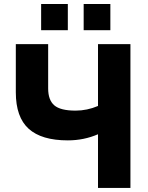

<svg xmlns="http://www.w3.org/2000/svg" viewBox="-20 -928 732 948"><path d="M183.1 -778.8V-908.2H314.9V-778.8ZM393.1 -778.8V-908.2H524.9V-778.8ZM463.9 0V-265.1Q394 -234.9 314.9 -234.9Q185.1 -234.9 121.6 -292.2Q58.1 -349.6 58.1 -472.2V-710H217.8V-491.2Q217.8 -434.1 248 -408Q278.3 -381.8 353 -381.8Q410.2 -381.8 463.9 -404.8V-710H624V0Z"/></svg>

Font: Rawline ExtraBold
Style: Regular
Weight: 800
Designer: Matt McInerney, Pablo Impallari, Rodrigo Fuenzalida
Foundry: Matt McInerney, Pablo Impallari, Rodrigo Fuenzalida
Version: Version 4.020;PS 004.020;hotconv 1.0.88;makeotf.lib2.5.64775